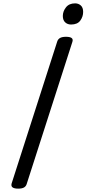

<svg xmlns="http://www.w3.org/2000/svg" viewBox="-20 -1109 515 1143"><path d="M88 14Q66 14 55.5 7Q45 0 49 -16L321 -863Q326 -877 338.5 -883.5Q351 -890 373 -890Q396 -890 406 -883Q416 -876 411 -860L139 -14Q135 0 123 7Q111 14 88 14ZM403 -963Q382 -963 368 -976Q354 -989 354 -1014Q354 -1041 372.5 -1065Q391 -1089 427 -1089Q447 -1089 461 -1076.5Q475 -1064 475 -1038Q475 -1010 458 -986.5Q441 -963 403 -963Z"/></svg>

Font: Playwrite DK Loopet
Style: Regular
Weight: 400
Designer: Veronika Burian, José Scaglione
Foundry: TypeTogether
Version: Version 1.002